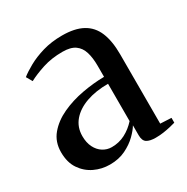

<svg xmlns="http://www.w3.org/2000/svg" viewBox="-129 -637 736 757"><g transform="rotate(-30 238.5 -258.0)"><path d="M161.5 9Q124.5 9 92 -6.5Q59.5 -22 38.8 -52.5Q18 -83 18 -129.5Q18 -176.5 45.5 -209.2Q73 -242 117.2 -262.5Q161.5 -283 213.2 -292.5Q265 -302 313.5 -302.5V-353Q313.5 -389 305.5 -415.2Q297.5 -441.5 277.5 -455.8Q257.5 -470 220.5 -470Q170.5 -470 130 -456.8Q89.5 -443.5 61.5 -428.5L46 -455.5Q63 -469.5 93 -486.2Q123 -503 163 -514.8Q203 -526.5 251 -526.5Q308.5 -526.5 344.2 -507Q380 -487.5 396.5 -447.8Q413 -408 413 -347.5V-32L463 -29.5V-7.5Q452.5 -4.5 437.8 -1Q423 2.5 405.8 5Q388.5 7.5 370.5 7.5Q344 7.5 330.2 -1.2Q316.5 -10 316.5 -35V-80Q307 -63.5 285.8 -42.5Q264.5 -21.5 233.2 -6.2Q202 9 161.5 9ZM202 -47Q235 -47 263 -61.5Q291 -76 313.5 -101V-271Q257.5 -271 214.5 -255.8Q171.5 -240.5 147 -211.8Q122.5 -183 122.5 -142.5Q122.5 -113 133.2 -91.5Q144 -70 162.2 -58.5Q180.5 -47 202 -47Z"/></g></svg>

Font: Merriweather 120pt
Style: Regular
Weight: 400
Version: Version 2.100